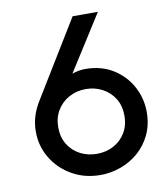

<svg xmlns="http://www.w3.org/2000/svg" viewBox="-80 -765 735 841"><g transform="rotate(-10 287.5 -344.0)"><path d="M300.5 9Q230 9 174 -23Q118 -55 85.5 -108.5Q53 -162 53 -227.5Q53 -294.5 91 -356L299.5 -697H412L255 -449.5Q285 -460 313.5 -460Q384.5 -460 437 -427.2Q489.5 -394.5 518 -341.5Q546.5 -288.5 546.5 -228.5Q546.5 -172 525.5 -127.8Q504.5 -83.5 469.2 -53Q434 -22.5 390 -6.8Q346 9 300.5 9ZM300.5 -85Q341.5 -85 375 -103Q408.5 -121 428 -153.5Q447.5 -186 447.5 -229Q447.5 -273.5 427.2 -305.8Q407 -338 373.5 -355.5Q340 -373 300.5 -373Q259.5 -373 226 -354.8Q192.5 -336.5 172.8 -304Q153 -271.5 153 -228.5Q153 -184 173.2 -151.8Q193.5 -119.5 227 -102.2Q260.5 -85 300.5 -85Z"/></g></svg>

Font: Acari Sans Neue SemiBold
Style: Regular
Weight: 600
Designer: Alfredo Marco Pradil (font), Cristiano Sobral (main changes)
Foundry: Hanken Design Co. (font), Cristiano Sobral (main changes)
Version: Version 2.459;March 19, 2022;FontCreator 14.0.0.2808 64-bit;